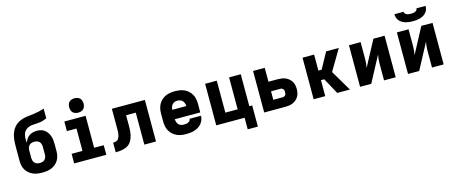

<svg xmlns="http://www.w3.org/2000/svg" viewBox="-50 -1468 5499 2321"><g transform="rotate(-15 2700.0 -307.5)"><path d="M300 8Q271 8 241.5 4Q212 0 185 -11.5Q158 -23 135 -42Q112 -61 97 -86Q82 -111 75.5 -140Q69 -169 69 -198V-351Q69 -385 70 -419.5Q71 -454 76.5 -487.5Q82 -521 95 -553.5Q108 -586 129.5 -612.5Q151 -639 181 -657Q211 -675 244.5 -684Q278 -693 312 -696.5Q346 -700 380 -704.5Q414 -709 447.5 -716.5Q481 -724 514 -735V-615Q492 -604 468 -596.5Q444 -589 419 -586Q394 -583 369 -582.5Q344 -582 319.5 -578.5Q295 -575 272.5 -563.5Q250 -552 234.5 -532.5Q219 -513 213.5 -488Q208 -463 208 -438Q208 -426 208.5 -414Q209 -402 210 -389Q219 -413 233 -434.5Q247 -456 267.5 -470.5Q288 -485 313 -491.5Q338 -498 364 -498Q389 -498 413.5 -492Q438 -486 458.5 -471Q479 -456 493.5 -435Q508 -414 516.5 -390.5Q525 -367 528 -342Q531 -317 531 -292V-198Q531 -169 524.5 -140Q518 -111 503 -86Q488 -61 465 -42Q442 -23 415 -11.5Q388 0 358.5 4Q329 8 300 8ZM300 -112Q317 -112 334 -117Q351 -122 363 -134.5Q375 -147 380 -164Q385 -181 385 -198V-292Q385 -309 380 -326Q375 -343 363 -355.5Q351 -368 334 -373Q317 -378 300 -378Q283 -378 266 -373Q249 -368 237 -355.5Q225 -343 220 -326Q215 -309 215 -292V-198Q215 -181 220 -164Q225 -147 237 -134.5Q249 -122 266 -117Q283 -112 300 -112Z M699 0V-120H835V-400H715V-520H981V-120H1101V0ZM906 -580Q888 -580 870 -585.5Q852 -591 839.5 -603.5Q827 -616 821.5 -634Q816 -652 816 -670Q816 -688 821.5 -706Q827 -724 839.5 -736.5Q852 -749 870 -754.5Q888 -760 906 -760Q924 -760 942 -754.5Q960 -749 972.5 -736.5Q985 -724 990.5 -706Q996 -688 996 -670Q996 -652 990.5 -634Q985 -616 972.5 -603.5Q960 -591 942 -585.5Q924 -580 906 -580Z M1219 0V-120Q1232 -120 1245 -122.5Q1258 -125 1269.5 -132Q1281 -139 1288 -150.5Q1295 -162 1299 -174.5Q1303 -187 1305.5 -200Q1308 -213 1309 -226Q1310 -239 1310 -252Q1310 -265 1310 -278V-520H1723V0H1577V-400H1456V-281Q1456 -259 1455.5 -237.5Q1455 -216 1453 -194.5Q1451 -173 1446 -152Q1441 -131 1433 -111Q1425 -91 1413 -73Q1401 -55 1384 -41.5Q1367 -28 1346.5 -20Q1326 -12 1305 -7.5Q1284 -3 1262.5 -1.5Q1241 0 1219 0Z M2100 8Q2070 8 2040 3.5Q2010 -1 1982.5 -14Q1955 -27 1932.5 -47.5Q1910 -68 1895.5 -94Q1881 -120 1875 -150Q1869 -180 1869 -210V-310Q1869 -340 1875 -370Q1881 -400 1895.5 -426Q1910 -452 1932.5 -473Q1955 -494 1982.5 -506.5Q2010 -519 2040 -523.5Q2070 -528 2100 -528Q2130 -528 2160 -523.5Q2190 -519 2217.5 -506.5Q2245 -494 2267.5 -473Q2290 -452 2304.5 -426Q2319 -400 2325 -370Q2331 -340 2331 -310V-201H2012Q2013 -183 2018.5 -166Q2024 -149 2035.5 -135.5Q2047 -122 2064.5 -116Q2082 -110 2100 -110Q2114 -110 2127.5 -111.5Q2141 -113 2154 -118.5Q2167 -124 2176.5 -135Q2186 -146 2186 -160H2329Q2329 -133 2319.5 -108Q2310 -83 2293 -62.5Q2276 -42 2253 -28Q2230 -14 2204.5 -6Q2179 2 2152.5 5Q2126 8 2100 8ZM2012 -319H2188Q2187 -337 2181.5 -354Q2176 -371 2164 -384.5Q2152 -398 2135 -404Q2118 -410 2100 -410Q2082 -410 2065 -404Q2048 -398 2036 -384.5Q2024 -371 2018.5 -354Q2013 -337 2012 -319Z M2959 145H2832V0H2477V-520H2623V-120H2777V-520H2923V-120H2959Z M3077 0V-520H3223V-346H3341Q3365 -346 3389.5 -342.5Q3414 -339 3436.5 -329Q3459 -319 3477.5 -303Q3496 -287 3508.5 -266.5Q3521 -246 3526 -221.5Q3531 -197 3531 -173Q3531 -149 3526 -124.5Q3521 -100 3508.5 -79Q3496 -58 3477.5 -42Q3459 -26 3436.5 -16.5Q3414 -7 3389.5 -3.5Q3365 0 3341 0ZM3341 -120Q3351 -120 3360 -124Q3369 -128 3375 -136Q3381 -144 3383 -153.5Q3385 -163 3385 -173Q3385 -183 3383 -192.5Q3381 -202 3375 -210Q3369 -218 3360 -222Q3351 -226 3341 -226H3223V-120Z M3991 0 3882 -200H3841V0H3696V-520H3841V-320H3882L3991 -520H4150L3996 -260L4150 0Z M4277 0V-520H4423V-312Q4423 -283 4420.5 -255Q4418 -227 4412 -199L4583 -520H4723V0H4577V-208Q4577 -237 4579.5 -265Q4582 -293 4588 -321L4417 0Z M4877 0V-520H5023V-312Q5023 -283 5020.5 -255Q5018 -227 5012 -199L5183 -520H5323V0H5177V-208Q5177 -237 5179.5 -265Q5182 -293 5188 -321L5017 0ZM5100 -600Q5077 -600 5054.5 -602.5Q5032 -605 5010.5 -611Q4989 -617 4969 -628.5Q4949 -640 4934 -657Q4919 -674 4912 -695.5Q4905 -717 4905 -740H5019Q5019 -727 5028 -717Q5037 -707 5049 -702Q5061 -697 5074 -695.5Q5087 -694 5100 -694Q5113 -694 5126 -695.5Q5139 -697 5151 -702Q5163 -707 5172 -717Q5181 -727 5181 -740H5295Q5295 -717 5288 -695.5Q5281 -674 5266 -657Q5251 -640 5231 -628.5Q5211 -617 5189.5 -611Q5168 -605 5145.5 -602.5Q5123 -600 5100 -600Z"/></g></svg>

Font: Iosevka Heavy Extended
Style: Regular
Weight: 900
Width: 7
Monospace: yes
Designer: Belleve Invis
Foundry: Belleve Invis
Version: Version 32.5.0; ttfautohint (v1.8.4)